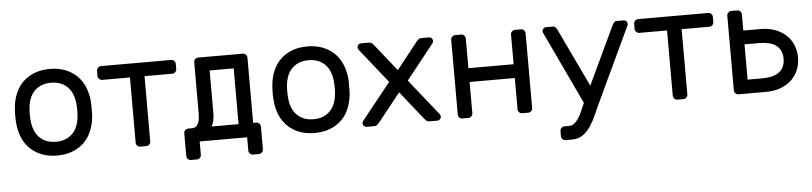

<svg xmlns="http://www.w3.org/2000/svg" viewBox="-44 -766 5047 1193"><g transform="rotate(-5 2480.0 -170.0)"><path d="M49 0ZM288 -530Q342 -530 384 -513.5Q426 -497 456 -468Q486 -439 503.5 -397.5Q521 -356 525 -307Q526 -298 526 -285.5Q526 -273 526 -259.5Q526 -246 526 -233.5Q526 -221 525 -213Q520 -163 503 -122Q486 -81 456 -52Q426 -23 384 -6.5Q342 10 288 10Q234 10 192 -6.5Q150 -23 120 -52Q90 -81 72.5 -122Q55 -163 51 -213Q50 -221 49.5 -233.5Q49 -246 49 -259.5Q49 -273 49.5 -285.5Q50 -298 51 -307Q55 -356 72.5 -397.5Q90 -439 120 -468Q150 -497 192 -513.5Q234 -530 288 -530ZM434 -218Q436 -235 436 -259.5Q436 -284 434 -302Q431 -332 421 -358Q411 -384 393 -403Q375 -422 349 -433Q323 -444 288 -444Q253 -444 227 -433Q201 -422 183 -403Q165 -384 155 -358Q145 -332 142 -302Q140 -284 140 -259.5Q140 -235 142 -218Q145 -188 155 -162Q165 -136 183 -117Q201 -98 227 -87Q253 -76 288 -76Q323 -76 349 -87Q375 -98 393 -117Q411 -136 421 -162Q431 -188 434 -218Z M1044 -520Q1055 -520 1063 -512Q1071 -504 1071 -493V-461Q1071 -450 1063 -442Q1055 -434 1044 -434H871V-27Q871 -16 863 -8Q855 0 844 0H807Q796 0 788 -8Q780 -16 780 -27V-434H607Q596 -434 588 -442Q580 -450 580 -461V-493Q580 -504 588 -512Q596 -520 607 -520Z M1186 -493Q1186 -504 1193.5 -512Q1201 -520 1212 -520H1491Q1502 -520 1510 -512Q1518 -504 1518 -493V-86H1537Q1548 -86 1556 -78Q1564 -70 1564 -59V83Q1564 94 1556 102Q1548 110 1537 110H1500Q1489 110 1481 102Q1473 94 1473 83V0H1177V83Q1177 94 1169 102Q1161 110 1150 110H1113Q1102 110 1094 102Q1086 94 1086 83V-59Q1086 -70 1094 -78Q1102 -86 1113 -86H1136Q1152 -86 1162 -94Q1172 -102 1177.5 -116Q1183 -130 1184.5 -147.5Q1186 -165 1186 -185ZM1427 -434H1277V-169Q1277 -114 1258 -86H1427Z M1655 0ZM1894 -530Q1948 -530 1990 -513.5Q2032 -497 2062 -468Q2092 -439 2109.5 -397.5Q2127 -356 2131 -307Q2132 -298 2132 -285.5Q2132 -273 2132 -259.5Q2132 -246 2132 -233.5Q2132 -221 2131 -213Q2126 -163 2109 -122Q2092 -81 2062 -52Q2032 -23 1990 -6.5Q1948 10 1894 10Q1840 10 1798 -6.5Q1756 -23 1726 -52Q1696 -81 1678.5 -122Q1661 -163 1657 -213Q1656 -221 1655.5 -233.5Q1655 -246 1655 -259.5Q1655 -273 1655.5 -285.5Q1656 -298 1657 -307Q1661 -356 1678.5 -397.5Q1696 -439 1726 -468Q1756 -497 1798 -513.5Q1840 -530 1894 -530ZM2040 -218Q2042 -235 2042 -259.5Q2042 -284 2040 -302Q2037 -332 2027 -358Q2017 -384 1999 -403Q1981 -422 1955 -433Q1929 -444 1894 -444Q1859 -444 1833 -433Q1807 -422 1789 -403Q1771 -384 1761 -358Q1751 -332 1748 -302Q1746 -284 1746 -259.5Q1746 -235 1748 -218Q1751 -188 1761 -162Q1771 -136 1789 -117Q1807 -98 1833 -87Q1859 -76 1894 -76Q1929 -76 1955 -87Q1981 -98 1999 -117Q2017 -136 2027 -162Q2037 -188 2040 -218Z M2195 0ZM2438 -196 2297 -19Q2293 -14 2285.5 -7Q2278 0 2265 0H2219Q2209 0 2202 -7Q2195 -14 2195 -23Q2195 -31 2199 -37L2382 -266L2209 -483Q2205 -489 2205 -497Q2205 -506 2212 -513Q2219 -520 2229 -520H2277Q2290 -520 2297.5 -513Q2305 -506 2309 -501L2442 -334L2574 -501Q2578 -506 2585.5 -513Q2593 -520 2606 -520H2652Q2662 -520 2669 -513Q2676 -506 2676 -497Q2676 -489 2672 -483L2498 -264L2679 -37Q2683 -31 2683 -23Q2683 -14 2676 -7Q2669 0 2659 0H2611Q2598 0 2590.5 -7Q2583 -14 2579 -19Z M3226 -520Q3237 -520 3245 -512Q3253 -504 3253 -493V-27Q3253 -16 3245 -8Q3237 0 3226 0H3189Q3178 0 3170 -8Q3162 -16 3162 -27V-222H2880V-27Q2880 -16 2872 -8Q2864 0 2853 0H2816Q2805 0 2797 -7.5Q2789 -15 2789 -27V-493Q2789 -504 2797 -512Q2805 -520 2816 -520H2853Q2864 -520 2872 -512Q2880 -504 2880 -493V-308H3162V-493Q3162 -504 3170 -512Q3178 -520 3189 -520Z M3360 -489Q3359 -492 3359 -496Q3359 -506 3366 -513Q3373 -520 3383 -520H3424Q3436 -520 3442.5 -512Q3449 -504 3453 -496L3625 -134L3796 -496Q3800 -504 3806.5 -512Q3813 -520 3825 -520H3866Q3876 -520 3883 -513Q3890 -506 3890 -496Q3890 -492 3889 -489L3678 -40Q3658 1 3640.5 42Q3623 83 3601.5 116Q3580 149 3552 169.5Q3524 190 3484 190H3443Q3432 190 3424 182Q3416 174 3416 163V131Q3416 120 3424 112Q3432 104 3443 104H3469Q3490 104 3504 93.5Q3518 83 3530 65Q3542 47 3552.5 22.5Q3563 -2 3576 -31Z M4394 -520Q4405 -520 4413 -512Q4421 -504 4421 -493V-461Q4421 -450 4413 -442Q4405 -434 4394 -434H4221V-27Q4221 -16 4213 -8Q4205 0 4194 0H4157Q4146 0 4138 -8Q4130 -16 4130 -27V-434H3957Q3946 -434 3938 -442Q3930 -450 3930 -461V-493Q3930 -504 3938 -512Q3946 -520 3957 -520Z M4538 0Q4527 0 4519 -8Q4511 -16 4511 -27V-493Q4511 -504 4519 -512Q4527 -520 4538 -520H4575Q4586 -520 4594 -512Q4602 -504 4602 -493V-392H4710Q4758 -392 4797.5 -378Q4837 -364 4865.5 -338.5Q4894 -313 4910 -276.5Q4926 -240 4926 -196Q4926 -152 4910 -115.5Q4894 -79 4865.5 -53.5Q4837 -28 4797.5 -14Q4758 0 4710 0ZM4836 -196Q4836 -226 4825.5 -247Q4815 -268 4796.5 -281Q4778 -294 4752 -300Q4726 -306 4696 -306H4602V-86H4696Q4726 -86 4752 -92Q4778 -98 4796.5 -111Q4815 -124 4825.5 -145Q4836 -166 4836 -196Z"/></g></svg>

Font: Rubik
Style: Regular
Weight: 400
Designer: Hubert & Fischer
Foundry: Hubert & Fischer
Version: Version 1.002; ttfautohint (v1.6)